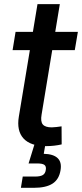

<svg xmlns="http://www.w3.org/2000/svg" viewBox="-20 -691 391 915"><path d="M351.1 -539.1 336.4 -452.1H40L54.2 -539.1ZM158.7 -671.4H265.1L178.2 -145Q172.4 -112.3 183.8 -98.1Q195.3 -84 226.6 -84Q235.4 -84 249.3 -85.7Q263.2 -87.4 273.4 -88.9L273.9 -2.9Q257.8 1 238.3 3.2Q218.8 5.4 200.2 5.4Q125.5 5.4 92 -31.2Q58.6 -67.9 69.8 -135.3ZM79.6 204.1 88.4 150.4H147Q171.9 150.4 183.8 143.3Q195.8 136.2 198.2 119.1Q201.2 102.5 192.1 95.2Q183.1 87.9 157.2 87.9H116.2L150.4 -22.9H199.7L195.8 0L188.5 42Q233.9 43 254.4 62.3Q274.9 81.5 268.6 119.6Q261.7 163.6 230.7 183.8Q199.7 204.1 140.6 204.1Z"/></svg>

Font: Inter 18pt Medium
Style: Italic
Weight: 500
Italic angle: -9.3988°
Designer: Rasmus Andersson
Foundry: rsms
Version: Version 4.001;git-66647c0bb